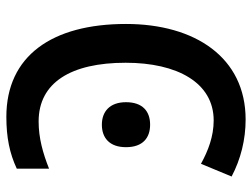

<svg xmlns="http://www.w3.org/2000/svg" viewBox="-112 -652 774 589"><g transform="rotate(90 274.5 -357.0)"><path d="M349 -626C398 -626 442 -609 482 -587L521 -681C468 -709 408 -724 346 -724C156 -724 53 -569 53 -357C53 -130 151 10 338 10C401 10 450 0 497 -22V-121C449 -102 403 -89 352 -89C233 -89 172 -188 172 -356C172 -514 233 -626 349 -626ZM293 -357C293 -307 322 -283 362 -283C402 -283 431 -306 431 -357C431 -409 402 -431 362 -431C321 -431 293 -408 293 -357Z"/></g></svg>

Font: Noto Sans UI SemiCondensed Medium
Style: Regular
Weight: 500
Width: 4
Designer: Monotype Design Team
Foundry: Monotype Imaging Inc.
Version: Version 1.901